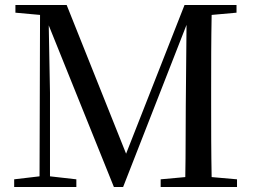

<svg xmlns="http://www.w3.org/2000/svg" viewBox="-20 -752 1023 772"><path d="M724 0H933V-31L831 -40C829 -138 829 -239 829 -339V-392C829 -493 829 -593 831 -692L931 -701V-732H722L487 -134L248 -732H42V-701L141 -692L139 -43L37 -31V0H287V-31L181 -43V-379L176 -650L438 0H475L730 -652L727 -326C726 -238 727 -140 725 -40L626 -31V0Z"/></svg>

Font: Noto Serif JP Medium
Style: Regular
Weight: 500
Designer: Ryoko NISHIZUKA 西塚涼子 (kana & ideographs); Frank Grießhammer (Latin, Greek & Cyrillic); Wenlong ZHANG 张文龙 (bopomofo); San
Foundry: Adobe
Version: Version 2.001;hotconv 1.1.0;makeotfexe 2.6.0